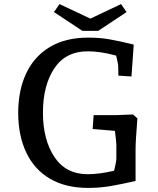

<svg xmlns="http://www.w3.org/2000/svg" viewBox="-20 -904 773 939"><path d="M69 -352Q69 -462 108 -545Q147 -628 223.5 -674Q300 -720 411 -720Q468 -720 514 -712Q560 -704 634 -686L623 -530L559 -534L558 -584Q558 -590 548 -632Q473 -653 409 -653Q301 -653 245.5 -569.5Q190 -486 190 -353Q190 -221 246 -136.5Q302 -52 409 -52Q465 -52 538 -69Q549 -113 549 -128V-196Q549 -210 542 -264L433 -273L438 -341H549L599 -343L631 -344L652 -325Q643 -213 643 -174V-19Q573 -3 521 6Q469 15 411 15Q300 15 223.5 -30.5Q147 -76 108 -159Q69 -242 69 -352ZM422 -813 572 -884 599 -845 460 -753H383L244 -845L271 -884Z"/></svg>

Font: Andada Pro SemiBold
Style: Regular
Weight: 600
Designer: Carolina Giovagnoli
Foundry: Huerta Tipografica
Version: Version 3.005